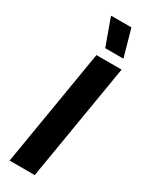

<svg xmlns="http://www.w3.org/2000/svg" viewBox="-222 -888 713 926"><g transform="rotate(30 135.0 -425.0)"><path d="M21.7 0 130 -650H270L161.7 0ZM150 -700 97.5 -845V-850H209.2L250 -705V-700Z"/></g></svg>

Font: Familjen Grotesk
Style: Bold Italic
Weight: 700
Italic angle: -9.46201°
Designer: Anders Wikstroem, Jonas Baeckman, Matilda Gysing, Kristian Moeller
Foundry: Familjen STHLM AB
Version: Version 2.002; ttfautohint (v1.8.4.7-5d5b)